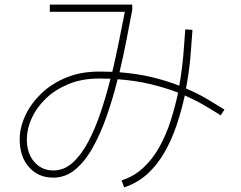

<svg xmlns="http://www.w3.org/2000/svg" viewBox="-20 -753 1040 829"><path d="M210 14Q145 14 105 -31.5Q65 -77 65 -151Q65 -201 88.5 -252.5Q112 -304 156.5 -347.5Q201 -391 264.5 -417.5Q328 -444 409 -444Q437 -444 465 -443Q481 -512 494.5 -578.5Q508 -645 519 -702H195V-733H551V-710Q540 -652 526.5 -582.5Q513 -513 496 -441Q573 -435 637 -419.5Q701 -404 754 -383Q766 -451 771.5 -514.5Q777 -578 780 -626L811 -624Q808 -577 802.5 -510.5Q797 -444 783 -371Q833 -350 873.5 -326Q914 -302 949 -280L933 -255Q900 -276 861.5 -298.5Q823 -321 778 -341Q764 -277 743 -214Q722 -151 691 -96.5Q660 -42 617 -2.5Q574 37 516 56L505 26Q558 9 598.5 -28.5Q639 -66 668 -118Q697 -170 716.5 -230.5Q736 -291 749 -353Q695 -374 630.5 -389.5Q566 -405 488 -411Q468 -330 441.5 -254Q415 -178 381.5 -117.5Q348 -57 305.5 -21.5Q263 14 210 14ZM96 -151Q96 -91 128 -54Q160 -17 211 -17Q256 -17 293 -50Q330 -83 360 -139Q390 -195 414 -266Q438 -337 457 -413Q434 -414 409 -414Q334 -414 276 -390Q218 -366 178 -327.5Q138 -289 117 -243Q96 -197 96 -151Z"/></svg>

Font: Murecho ExtraLight
Style: Regular
Weight: 200
Designer: Neil Summerour
Foundry: Positype
Version: Version 1.010; ttfautohint (v1.8.3)